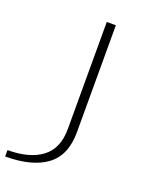

<svg xmlns="http://www.w3.org/2000/svg" viewBox="-272 -664 754 972"><g transform="rotate(20 105.5 -178.0)"><path d="M-120 230Q23.5 230 101.5 172.8Q179.5 115.5 179.5 -10V-586H130.5V-8.5Q130.5 96 64.2 145.8Q-2 195.5 -120 195.5Z"/></g></svg>

Font: Anybody ExtraExpanded ExtraLight
Style: Regular
Weight: 250
Width: 8
Version: Version 1.113;gftools[0.9.25]